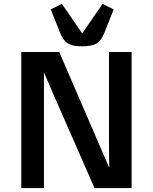

<svg xmlns="http://www.w3.org/2000/svg" viewBox="-20 -963 783 983"><path d="M88.9 0H205.1V-587.9H207C207 -587.9 225.6 -543.9 249 -490.2L463.9 0H653.8V-696.8H538.1V-212.9C538.1 -168.9 539.6 -108.9 539.6 -108.9H537.1L283.2 -696.8H88.9ZM400.9 -726.1C458 -726.1 490.7 -736.8 513.2 -792L562 -915L504.9 -942.9L400.9 -792L296.9 -942.9L239.7 -915L289.1 -792C311 -736.8 343.8 -726.1 400.9 -726.1Z"/></svg>

Font: Doppio One
Style: Regular
Weight: 400
Designer: Szymon Celej
Foundry: Sorkin Type Co
Version: Version 1.002